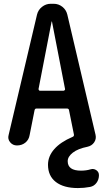

<svg xmlns="http://www.w3.org/2000/svg" viewBox="-20 -750 540 990"><path d="M246.1 -638.7 178.7 -291Q178.7 -288.1 180.7 -285.2Q182.6 -282.2 185.5 -282.2H307.6Q310.5 -282.2 313.5 -285.2Q316.4 -288.1 315.4 -291L248 -638.7Q248 -639.6 247.1 -639.6Q246.1 -639.6 246.1 -638.7ZM67.4 0Q45.9 0 32.2 -16.6Q18.6 -33.2 24.4 -53.7L170.9 -674.8Q176.8 -699.2 196.8 -714.8Q216.8 -730.5 241.2 -730.5H256.8Q282.2 -730.5 301.8 -714.8Q321.3 -699.2 327.1 -674.8L472.7 -54.7Q477.5 -33.2 465.3 -15.6Q453.1 2 430.7 6.8Q381.8 16.6 355.5 37.1Q329.1 57.6 329.1 81.1Q329.1 129.9 397.5 129.9Q424.8 129.9 447.3 123Q462.9 118.2 476.6 127.4Q490.2 136.7 490.2 153.3Q490.2 175.8 477.5 192.9Q464.8 210 444.3 213.9Q413.1 219.7 381.8 219.7Q308.6 219.7 268.1 188.5Q227.5 157.2 227.5 99.6Q227.5 55.7 259.8 19Q292 -17.6 353.5 -43.9Q362.3 -46.9 361.3 -55.7L335.9 -181.6Q335 -189.5 326.2 -190.4H168Q160.2 -190.4 158.2 -181.6L132.8 -53.7Q128.9 -29.3 110.8 -14.6Q92.8 0 67.4 0Z"/></svg>

Font: Rounded Mgen+ 2m medium
Style: Regular
Weight: 500
Designer: [Source Han Sans]
Ryoko NISHIZUKA  (kana & ideographs); Paul D. Hunt (Latin, Greek & Cyrillic); Wenlong ZHANG  (bopomofo
Version: Version 1.059.20150602